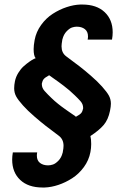

<svg xmlns="http://www.w3.org/2000/svg" viewBox="-20 -688 558 847"><path d="M314.9 -172.9Q333 -182.6 338.6 -189.7Q344.2 -196.8 346.7 -209.5V-212.4Q346.7 -228.5 335 -241.7Q323.7 -254.4 310.3 -267.1Q296.9 -279.8 286.4 -289.1Q275.9 -298.3 260.7 -309.8Q245.6 -321.3 237.8 -326.9Q230 -332.5 215.1 -343Q200.2 -353.5 196.8 -356Q178.7 -346.2 172.9 -339.1Q167 -332 164.6 -319.3V-316.4Q164.6 -300.3 176.3 -287.1Q184.1 -278.8 191.4 -271Q198.7 -263.2 207 -255.6Q215.3 -248 220.9 -242.7Q226.6 -237.3 236.1 -230Q245.6 -222.7 250.2 -219Q254.9 -215.3 265.6 -207.8Q276.4 -200.2 279.8 -197.8Q283.2 -195.3 295.7 -186.8Q308.1 -178.2 311 -176.3Q311.5 -175.8 312.7 -174.6Q314 -173.3 314.9 -172.9ZM137.2 -431.2Q128.4 -441.4 128.4 -471.2Q128.4 -487.8 132.8 -511.7Q139.6 -547.9 161.6 -578.1Q183.6 -608.4 212.9 -627.2Q242.2 -646 273.7 -656.5Q305.2 -667 334.5 -668H343.3Q406.2 -668 441.7 -634.5Q477.1 -601.1 477.1 -545.4Q477.1 -530.3 474.1 -513.2H366.7Q368.2 -520.5 368.2 -527.3Q368.2 -548.8 354.2 -559.6Q340.3 -570.3 318.4 -570.3Q308.6 -570.3 297.6 -566.7Q286.6 -563 273.7 -549.6Q260.7 -536.1 255.4 -514.6Q254.9 -513.7 254.6 -512Q254.4 -510.3 254.4 -509.3Q251.5 -493.7 251.5 -483.4Q251.5 -455.1 271.5 -439.9Q311 -410.6 331.3 -395Q351.6 -379.4 380.9 -354Q410.2 -328.6 430.2 -306.2Q452.1 -281.7 460.7 -265.6Q469.2 -249.5 469.2 -230.5Q469.2 -218.8 465.3 -199.2Q457.5 -160.2 437.3 -136.5Q417 -112.8 378.9 -87.9Q382.3 -73.7 382.3 -52.7Q382.3 -34.7 378.9 -17.1Q372.1 19 349.9 49.3Q327.6 79.6 298.3 98.4Q269 117.2 237.5 127.7Q206.1 138.2 176.8 139.2H168Q104.5 139.2 69.1 105.7Q33.7 72.3 33.7 16.1Q33.7 1.5 36.6 -15.6H144Q142.6 -8.3 142.6 -1.5Q142.6 20 156.5 30.8Q170.4 41.5 192.4 41.5Q202.1 41.5 213.4 37.8Q224.6 34.2 237.8 20.8Q251 7.3 256.3 -14.2Q256.8 -15.1 257.1 -16.8Q257.3 -18.6 257.3 -19.5Q260.3 -34.2 260.3 -44.9Q260.3 -73.2 239.7 -88.9Q197.3 -120.6 179.2 -134.8Q161.1 -148.9 131.3 -174.6Q101.6 -200.2 81.5 -222.7Q59.6 -247.1 51 -263.2Q42.5 -279.3 42.5 -298.8Q42.5 -313 45.9 -329.6Q49.8 -348.6 60.5 -366.2Q71.3 -383.8 84 -395.3Q96.7 -406.7 108.9 -415.3Q121.1 -423.8 128.9 -427.7Z"/></svg>

Font: Fantasque Sans Mono
Style: Bold Italic
Weight: 700
Italic angle: -11°
Monospace: yes
Designer: Jany Belluz
Version: Version 1.7.1